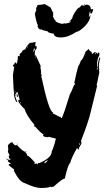

<svg xmlns="http://www.w3.org/2000/svg" viewBox="-20 -916 522 951"><path d="M157.2 -708 154.8 -696.8V-687.5H161.6V-676.3Q152.3 -667 152.3 -653.8V-640.1L157.2 -642.1L182.1 -587.9Q182.1 -585.4 179.7 -585.4Q184.1 -562.5 184.1 -553.7H182.1Q186.5 -544.4 186.5 -540H184.1Q223.1 -358.9 243.2 -358.9V-356.4Q241.2 -356.4 241.2 -354.5L277.3 -336.4Q277.3 -338.4 279.3 -338.4Q281.7 -334 281.7 -331.5H286.1Q297.9 -355.5 327.1 -451.7Q330.1 -451.7 347.7 -497.1H352.1V-499.5Q352.1 -503.9 347.7 -503.9Q358.9 -559.1 368.2 -590.3Q371.6 -590.3 381.3 -617.2Q388.7 -617.2 404.3 -660.6Q418.9 -673.8 419.9 -673.8Q419.9 -666.5 433.6 -658.2Q433.6 -657.2 436 -648.9H438Q448.2 -658.2 449.7 -658.2H454.1V-655.8L449.7 -648.9V-647H451.7Q451.7 -651.9 460.9 -655.8V-648.9H463.4Q463.4 -655.8 467.8 -655.8Q472.2 -655.3 472.2 -651.4V-642.1Q460.9 -625.5 460.9 -594.7V-583.5H463.4Q468.3 -630.9 474.6 -630.9H476.6V-628.9Q469.7 -607.4 469.7 -581.1Q469.7 -580.1 472.2 -571.8Q472.2 -569.8 469.7 -569.8L472.2 -558.6Q460.4 -499 458.5 -495.1L460.9 -490.2L429.2 -361.3Q419.9 -317.9 381.3 -218.3L383.8 -207Q383.8 -203.6 370.1 -182.1Q372.6 -177.7 372.6 -175.3H370.1L361.3 -182.1Q335.4 -138.2 327.1 -107.4Q318.8 -107.4 302.2 -37.1V-32.2Q290.5 -32.2 245.6 8.3L234.4 10.7Q231.9 10.7 231.9 8.3Q218.3 15.1 182.1 15.1Q153.3 15.1 100.6 -9.8Q75.7 -16.6 48.3 -70.8L50.8 -75.7Q23.4 -96.2 23.4 -98.1V-100.6Q23.4 -105 34.7 -105L19 -116.2L21 -121.1Q18.1 -121.1 14.2 -127.4H19Q23.4 -127 23.4 -123Q27.3 -125.5 32.2 -125.5Q32.2 -130.9 23.4 -132.3Q23.4 -134.3 25.4 -134.3L23.4 -139.2V-141.1Q23.9 -146 27.8 -146L19 -164.1Q21 -175.8 21 -177.7Q19 -189.9 19 -195.8Q30.3 -211.4 41.5 -211.4Q46.9 -199.2 57.1 -195.8Q61.5 -197.8 64 -197.8Q84.5 -174.3 102.5 -164.1Q106.9 -166 109.4 -166V-161.6H105V-159.2Q112.8 -159.2 114.3 -146Q122.1 -146 152.3 -111.8Q150.4 -107.4 150.4 -105L154.8 -102.5Q155.8 -107.4 159.2 -107.4L166 -102.5H168.5V-105L166 -109.4H168.5L172.9 -107.4Q236.3 -133.8 236.3 -166Q247.1 -188 256.8 -229.5Q222.7 -237.3 222.7 -238.8L218.3 -236.3Q193.4 -236.3 193.4 -248Q195.8 -248 195.8 -250Q180.7 -257.8 154.8 -288.6Q152.3 -288.6 147.9 -291L150.4 -295.4V-297.9Q110.4 -345.2 102.5 -375Q70.8 -406.7 70.8 -415.5V-419.9L75.7 -422.4Q75.7 -419.9 77.6 -419.9V-422.4L66.4 -460.9Q64 -460.9 55.2 -447.3Q57.1 -442.9 57.1 -440.4H55.2Q59.6 -422.4 66.4 -413.1L62 -411.1Q54.7 -415.5 48.3 -449.7H50.8Q46.9 -459.5 43.9 -544.9Q43.9 -548.8 50.8 -585.4Q43.9 -585.4 43.9 -594.7Q52.7 -594.7 52.7 -606H59.6V-601.6H64Q68.8 -622.1 68.8 -640.1L73.2 -637.7H77.6V-648.9Q91.3 -658.7 91.3 -665L102.5 -671.9Q102.5 -669.4 105 -669.4Q105 -679.7 127.4 -703.6Q135.3 -703.6 157.2 -708ZM116.2 -685.5V-680.7H118.7V-685.5ZM147.9 -676.3 146 -665V-658.2H147.9Q147.9 -663.6 152.3 -669.4V-671.9Q152.3 -676.3 147.9 -676.3ZM154.8 -635.3V-630.9H157.2V-635.3ZM460.9 -581.1Q460.9 -576.2 458.5 -571.8H463.4V-581.1ZM52.7 -463.4V-458.5H55.2V-463.4ZM62 -449.7H66.4L68.8 -436H64Q62 -447.8 62 -449.7ZM80.1 -411.1V-404.3H82.5V-411.1ZM374.5 -207Q374.5 -204.6 372.6 -200.2V-197.8H374.5Q374.5 -200.2 377 -204.6V-207ZM64 -204.6H66.4V-200.2H64ZM9.8 -129.9H14.2V-127.4H9.8ZM200.2 -111.8V-107.4Q210.4 -110.8 215.8 -121.1V-123Q200.2 -115.2 200.2 -111.8ZM425.8 -858.4H427.7V-861.8H425.8ZM281.2 -730.5Q248.5 -730.5 246.1 -749Q216.8 -753.4 216.8 -760.3Q185.5 -767.1 185.5 -771Q183.6 -771 179.7 -769.5Q174.8 -772.5 171.9 -772.5V-775.9H175.8V-777.3Q172.9 -777.3 169.9 -775.9Q169.9 -779.8 166 -783.7Q166 -787.1 168 -790Q160.2 -802.7 152.3 -849.1L156.2 -850.6L154.3 -854V-855.5L160.2 -863.3H158.2Q158.2 -864.7 160.2 -868.2L158.2 -871.1Q158.2 -876.5 164.1 -885.3L162.1 -888.2Q171.9 -890.1 171.9 -893.1Q173.8 -893.1 173.8 -891.6Q194.3 -893.6 199.2 -896H201.2L230.5 -878.9Q240.7 -854 244.1 -854Q244.1 -850.6 242.2 -847.7L244.1 -844.7L242.2 -835Q249 -816.4 253.9 -816.4Q253.9 -804.7 287.1 -797.9L301.8 -800.8Q301.8 -799.3 303.7 -799.3Q331.1 -803.7 331.1 -810.1H329.1L323.2 -807.1V-808.6Q340.8 -825.7 340.8 -836.9Q362.8 -878.9 374 -878.9L385.7 -891.6H387.7V-888.2L393.6 -889.6V-886.7L407.2 -893.1Q429.7 -893.1 429.7 -869.6L441.4 -871.1V-869.6Q437.5 -847.7 429.7 -847.7Q425.8 -856 425.8 -856.9H423.8Q423.8 -850.6 419.9 -833.5H423.8Q423.8 -841.3 427.7 -841.3Q427.7 -815.4 402.3 -788.1Q373 -758.8 359.4 -758.8Q317.4 -730.5 281.2 -730.5ZM395.5 -891.6 397.5 -894.5Q400.9 -894.5 401.4 -891.6Z"/></svg>

Font: Mister Brush
Style: Regular
Weight: 400
Designer: GGBotNet
Foundry: GGBotNet
Version: 1.00